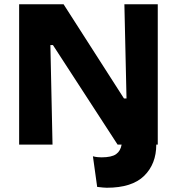

<svg xmlns="http://www.w3.org/2000/svg" viewBox="-20 -680 832 903"><path d="M70 0V-660H279L563 -217H575L565 -660H722V0H715Q715 91 658 147Q601 203 482 203Q475 203 464.5 202Q454 201 437 199L417 55Q428 58 438.5 59Q449 60 457 60Q505 60 526 45Q547 30 552 0H533L229 -468H217L227 0Z"/></svg>

Font: Bricolage Grotesque 10pt ExtraBold
Style: Regular
Weight: 800
Designer: Mathieu Triay
Foundry: Atelier Triay
Version: Version 1.000; ttfautohint (v1.8.4.7-5d5b);gftools[0.9.32]